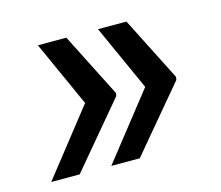

<svg xmlns="http://www.w3.org/2000/svg" viewBox="-71 -605 712 618"><g transform="rotate(-15 285.0 -296.0)"><path d="M28.8 -78.1H123.6L302.6 -291.2L304 -301.1L196 -514.2H101.2L199.9 -295.5ZM229 -78.1H323.9L502.8 -291.2L504.3 -301.1L396.3 -514.2H301.5L400.2 -295.5Z"/></g></svg>

Font: Margiela Sans Medium
Style: Italic
Weight: 500
Italic angle: -9.39999°
Designer: Stefan Endress, Andreas Faust
Version: Version 1.100;FEAKit 1.0